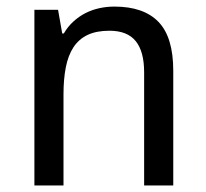

<svg xmlns="http://www.w3.org/2000/svg" viewBox="-20 -566 629 586"><path d="M419.9 0V-345.2Q419.9 -408.7 394.3 -440.4Q368.7 -472.2 314 -472.2Q274.4 -472.2 247.6 -459.5Q220.7 -446.8 204.3 -421.9Q188 -397 180.9 -360.8Q173.8 -324.7 173.8 -277.8V0H85V-536.1H157.2L169.9 -463.9H174.8Q187 -484.9 203.9 -500.2Q220.7 -515.6 240.7 -525.9Q260.7 -536.1 283.2 -541Q305.7 -545.9 329.1 -545.9Q418.5 -545.9 463.6 -499.3Q508.8 -452.6 508.8 -350.1V0Z"/></svg>

Font: Droid Sans
Style: Regular
Weight: 400
Version: Version 1.00 build 113